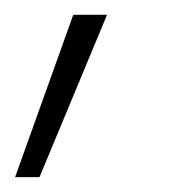

<svg xmlns="http://www.w3.org/2000/svg" viewBox="-40 -106 263 261"><path d="M-19.5 134.8 59.6 -85.9H105.5L13.7 134.8Z"/></svg>

Font: Inter Display ExtraLight
Style: Italic
Weight: 200
Italic angle: -9.39999°
Designer: Rasmus Andersson
Foundry: rsms
Version: Version 4.000;git-a52131595